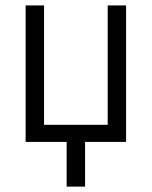

<svg xmlns="http://www.w3.org/2000/svg" viewBox="-20 -527 563 713"><path d="M75.2 -506.8H143.6V-63.5H379.9V-506.8H448.2V0H295.9V166H227.5V0H75.2Z"/></svg>

Font: Dinish
Style: Regular
Weight: 400
Designer: Bert Driehuis
Foundry: Playbeing
Version: Version 3.006; git-39231f3c-release